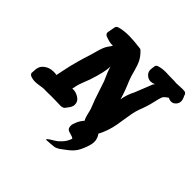

<svg xmlns="http://www.w3.org/2000/svg" viewBox="-240 -974 1450 1450"><g transform="rotate(45 484.5 -249.5)"><path d="M331.1 -163.1Q358.4 -163.1 388.7 -144Q418.9 -125 418.9 -89.8Q418.9 -75.2 411.6 -61.5Q404.3 -47.9 395 -37.1Q385.7 -26.4 384.8 -23.4Q376 -7.8 344.7 -7.8Q337.9 -7.8 305.7 -8.8Q273.4 -9.8 247.1 -9.8Q210.9 -9.8 189.5 -8.8H184.6Q180.7 -9.8 172.9 -9.8Q161.1 -9.8 131.8 -4.9Q102.5 0 85 0Q53.7 0 31.2 -10.7Q14.6 -21.5 18.6 -38.1Q19.5 -42 20 -60.5Q20.5 -79.1 26.9 -95.2Q33.2 -111.3 48.8 -125Q81.1 -153.3 129.9 -153.3Q136.7 -153.3 144.5 -152.8Q152.3 -152.3 156.7 -151.4Q161.1 -150.4 162.1 -150.4Q165 -165 173.3 -206.1Q181.6 -247.1 187 -269.5Q192.4 -292 205.1 -338.4Q217.8 -384.8 235.4 -437.5Q241.2 -458 248.5 -483.9Q255.9 -509.8 258.8 -519.5Q261.7 -529.3 268.1 -544.4Q274.4 -559.6 282.2 -571.3Q290 -583 302.7 -600.6L304.7 -610.4Q298.8 -608.4 292 -608.4Q269.5 -608.4 222.7 -626Q207 -634.8 207 -652.3L218.8 -715.8Q222.7 -729.5 235.4 -734.4Q280.3 -748 338.9 -748Q386.7 -748 462.9 -738.3Q470.7 -738.3 477.5 -732.4Q511.7 -699.2 527.8 -667Q543.9 -634.8 556.2 -586.4Q568.4 -538.1 582 -504.9Q614.3 -431.6 633.8 -362.3Q642.6 -419.9 671.9 -475.6Q720.7 -597.7 721.7 -600.6Q724.6 -611.3 730 -618.7Q735.4 -626 736.8 -626Q738.3 -626 736.3 -627Q735.4 -627 729 -624.5Q722.7 -622.1 714.4 -620.1Q706.1 -618.2 698.2 -618.2Q671.9 -618.2 650.4 -640.6Q634.8 -657.2 634.8 -681.6Q634.8 -690.4 636.7 -701.7Q638.7 -712.9 638.7 -714.8Q639.6 -734.4 656.2 -739.3Q688.5 -750 728.5 -750Q740.2 -750 763.2 -749Q786.1 -748 798.8 -748H821.3Q838.9 -746.1 845.7 -746.1Q856.4 -746.1 877.4 -747.6Q898.4 -749 909.2 -749Q923.8 -749 931.6 -748Q951.2 -742.2 953.1 -726.6Q953.1 -724.6 957.5 -716.8Q961.9 -709 965.3 -697.8Q968.8 -686.5 968.8 -675.8Q968.8 -653.3 952.1 -636.7Q936.5 -620.1 916 -620.1Q911.1 -620.1 906.2 -621.1Q901.4 -622.1 897.5 -623.5Q893.6 -625 890.6 -626Q887.7 -627 885.7 -627.9L883.8 -628.9Q852.5 -609.4 845.2 -593.8Q837.9 -578.1 826.2 -524.4Q814.5 -470.7 788.1 -404.3Q778.3 -377 771.5 -341.8Q764.6 -306.6 760.3 -273.9Q755.9 -241.2 749.5 -206.5Q743.2 -171.9 730.5 -133.8Q717.8 -95.7 699.2 -61.5Q721.7 -30.3 721.7 4.9Q721.7 36.1 699.2 89.8Q689.5 113.3 679.2 130.4Q668.9 147.5 653.3 163.6Q637.7 179.7 616.2 195.3Q606.4 202.1 592.3 213.4Q578.1 224.6 572.3 228Q566.4 231.4 555.2 237.3Q543.9 243.2 531.7 244.6Q519.5 246.1 500 248Q480.5 250 452.1 251Q451.2 250 451.2 248Q451.2 242.2 468.3 231Q485.4 219.7 507.3 206.5Q529.3 193.4 552.7 166Q576.2 138.7 586.9 104.5Q574.2 94.7 552.2 89.8Q530.3 85 519.5 75.7Q508.8 66.4 508.8 42Q508.8 26.4 522 -3.4Q535.2 -33.2 556.6 -56.6Q544.9 -75.2 537.1 -110.4Q529.3 -145.5 525.4 -155.3Q509.8 -193.4 497.6 -227.5Q485.4 -261.7 472.2 -303.2Q459 -344.7 449.2 -372.1Q416 -443.4 405.3 -484.4Q405.3 -426.8 365.2 -306.6Q358.4 -287.1 348.1 -262.2Q337.9 -237.3 332 -218.3Q326.2 -199.2 322.3 -176.8Q319.3 -164.1 319.3 -161.1Q323.2 -163.1 331.1 -163.1Z"/></g></svg>

Font: Essays1743
Style: BoldItalic
Weight: 700
Italic angle: -10°
Designer: Based on the typeface in a 1743 English translation of the essays of Montaigne.  PostScript/TrueType font designed by Jo
Version: Version 002.100